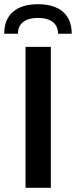

<svg xmlns="http://www.w3.org/2000/svg" viewBox="-31 -890 360 910"><path d="M210 -668V0H90V-668ZM149 -805Q103 -805 78.5 -785.5Q54 -766 54 -730H-11Q-11 -798 30.5 -834Q72 -870 149 -870Q226 -870 267.5 -834Q309 -798 309 -730H244Q244 -766 219.5 -785.5Q195 -805 149 -805Z"/></svg>

Font: Madhuban Medium
Style: Regular
Weight: 500
Designer: jaikishan Patel
Foundry: MagicType
Version: Version 1.000